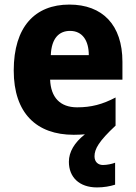

<svg xmlns="http://www.w3.org/2000/svg" viewBox="-20 -645 593 839"><path d="M393 38C393 6 412 -28 485 -96V-219C428 -189 379 -176 317 -176C242 -176 202 -220 199 -297H515V-375C515 -536 428 -625 283 -625C133 -625 40 -528 40 -337C40 -150 140 -56 302 -56C319 -56 336 -57 351 -58C305 -22 281 19 281 62C281 129 326 174 404 174C434 174 461 169 483 162V66C471 71 448 76 430 76C409 76 393 63 393 38ZM286 -510C340 -510 368 -468 368 -404H202C205 -479 239 -510 286 -510Z"/></svg>

Font: Noto Sans Malayalam UI SemiCondensed ExtraBold
Style: Regular
Weight: 800
Width: 4
Designer: Jelle Bosma - Monotype Design Team
Foundry: Monotype Imaging Inc.
Version: Version 2.104